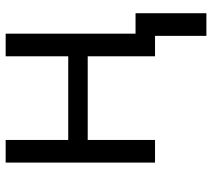

<svg xmlns="http://www.w3.org/2000/svg" viewBox="-56 -520 759 688"><g transform="rotate(-90 324.0 -175.5)"><path d="M167 -535.2V-311H466.8V-535.2H547.9V-69.8H621.1V184.1H540V0H466.8V-241.2H167V0H85.9V-535.2Z"/></g></svg>

Font: OpenSans-Regular
Style: Regular
Weight: 400
Foundry: Ascender Corporation
Version: Version 1.10